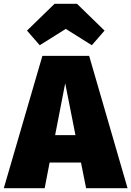

<svg xmlns="http://www.w3.org/2000/svg" viewBox="-45 -990 691 1010"><path d="M381 -135H216L190 0H-25L178 -696H424L626 0H408ZM352 -279 298 -552 245 -279ZM97 -829 242 -970H360L505 -829L438 -752L301 -838L164 -752Z"/></svg>

Font: FiraGO Heavy
Style: Regular
Weight: 900
Designer: bBox Type
Foundry: bBox Type GmbH
Version: Version 1.001